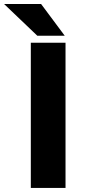

<svg xmlns="http://www.w3.org/2000/svg" viewBox="-62 -920 429 940"><path d="M258.8 -710.9V0H88.9V-710.9ZM139.2 -900.4 254.9 -745.1H120.6L-42 -900.4Z"/></svg>

Font: Bert Sans Black
Style: Regular
Weight: 900
Designer: Christian Robertson, Adam Twardoch, & Cristiano Sobral
Foundry: Google
Version: Version 12.135;January 10, 2020;FontCreator 12.0.0.2547 64-b